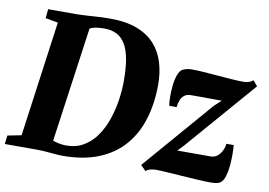

<svg xmlns="http://www.w3.org/2000/svg" viewBox="-92 -878 1423 1017"><g transform="rotate(10 619.5 -369.5)"><path d="M90 -743H244Q286.5 -744 331.5 -747.5Q376.5 -751 420 -751Q507 -751.5 567.2 -728.5Q627.5 -705.5 664 -664.5Q700.5 -623.5 717 -569Q733.5 -514.5 733.5 -451.5Q733.5 -351 708.2 -267Q683 -183 630.2 -121.2Q577.5 -59.5 495 -25.5Q412.5 8.5 298.5 8.5Q287 8.5 270.2 7.2Q253.5 6 234.5 4.2Q215.5 2.5 196.8 1.2Q178 0 162 0H-12L-6.5 -46.5L67.5 -61L153 -682L85.5 -694ZM232.5 -29 217.5 -71Q218.5 -68 233.2 -62.8Q248 -57.5 268.8 -53Q289.5 -48.5 308 -48.5Q362 -48.5 402.5 -72.5Q443 -96.5 471.2 -137Q499.5 -177.5 517 -228.2Q534.5 -279 542.8 -333.2Q551 -387.5 551 -438.5Q551 -506.5 542.2 -555Q533.5 -603.5 515.2 -634.2Q497 -665 468.8 -679.5Q440.5 -694 401 -694Q376 -694 359.8 -691.2Q343.5 -688.5 333.5 -684.5Q323.5 -680.5 316.5 -676.5L327 -703ZM1080 -425.5Q1066 -425.5 1049 -425.5Q1032 -425.5 1014 -425.8Q996 -426 978.2 -426Q960.5 -426 944 -426Q927.5 -426 914 -426Q893 -426 879.5 -415.8Q866 -405.5 859 -388.2Q852 -371 850.5 -350.5H810.5Q807.5 -367 807 -396.2Q806.5 -425.5 809.8 -457.5Q813 -489.5 821.8 -515.2Q830.5 -541 846 -550Q851.5 -553 864 -557Q876.5 -561 894.5 -561Q921.5 -561 959.2 -558.5Q997 -556 1037.2 -552.5Q1077.5 -549 1113.5 -546.5Q1149.5 -544 1172 -544Q1190.5 -544 1203.5 -548Q1216.5 -552 1226.5 -561L1251 -533L923.5 -155.5L894 -124.5Q914 -124.5 934.5 -124.5Q955 -124.5 977.5 -124.5Q1000 -124.5 1024.2 -124.5Q1048.5 -124.5 1075 -124.5Q1101.5 -124.5 1120.8 -148.2Q1140 -172 1144 -205H1183Q1185 -187 1185.2 -157.5Q1185.5 -128 1182.8 -96Q1180 -64 1172.2 -37.8Q1164.5 -11.5 1150 0Q1144 5.5 1130.5 8.5Q1117 11.5 1096.5 11.5Q1068.5 11.5 1027 9Q985.5 6.5 941.5 3.5Q897.5 0.5 859.2 -2Q821 -4.5 798 -4.5Q786.5 -4.5 771.2 -0.8Q756 3 747 12L718.5 -16L1043.5 -392Z"/></g></svg>

Font: Merriweather 36pt Black
Style: Italic
Weight: 900
Italic angle: -7.8°
Version: Version 2.101